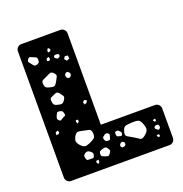

<svg xmlns="http://www.w3.org/2000/svg" viewBox="-126 -812 879 923"><g transform="rotate(-20 313.0 -350.0)"><path d="M82 0Q71 0 63 -8Q55 -16 55 -27V-673Q55 -684 63 -692Q71 -700 82 -700H282Q293 -700 301 -692Q309 -684 309 -673V-205H586Q597 -205 605 -197Q613 -189 613 -178V-27Q613 -16 605 -8Q597 0 586 0ZM196 -639 189 -629V-618L201 -620L205 -629ZM119 -619Q108 -623 101.5 -626.5Q95 -630 88 -620Q81 -611 86 -605.5Q91 -600 98 -590Q103 -583 107.5 -581Q112 -579 121 -582Q129 -585 131 -589Q133 -593 133 -602Q133 -610 130 -613.5Q127 -617 119 -619ZM188 -587 183 -598 172 -592 171 -581 182 -578ZM222 -596Q213 -597 210 -591Q208 -587 209.5 -584.5Q211 -582 215 -579Q221 -574 227 -576Q232 -579 234.5 -581Q237 -583 236 -589Q234 -595 231 -595Q228 -595 222 -596ZM274 -572 259 -574 251 -562 261 -550 275 -556ZM183 -514Q172 -525 164 -522Q156 -519 142 -512Q128 -506 120.5 -501.5Q113 -497 115 -482Q117 -467 124.5 -463Q132 -459 148 -456Q161 -453 166 -457.5Q171 -462 178 -474Q185 -487 189 -495Q193 -503 183 -514ZM252 -493Q248 -497 245.5 -498.5Q243 -500 238 -498Q228 -493 229 -483Q231 -471 241 -469Q247 -468 249.5 -471Q252 -474 255 -479Q258 -486 252 -493ZM174 -415Q167 -423 161 -422.5Q155 -422 145 -417Q135 -413 129 -409.5Q123 -406 124 -394Q125 -381 129 -375Q133 -369 147 -366Q161 -362 168.5 -364Q176 -366 184 -379Q191 -391 187 -397.5Q183 -404 174 -415ZM286 -339 274 -344 265 -336 269 -323 281 -328ZM163 -314Q161 -325 157 -329Q153 -333 142 -334Q132 -335 129.5 -329.5Q127 -324 123 -315Q120 -307 121 -303Q122 -299 128 -293Q133 -289 137 -291Q141 -293 147 -297Q154 -302 159.5 -303.5Q165 -305 163 -314ZM213 -266 204 -267 201 -259 207 -248 215 -257ZM109 -240 103 -250 92 -244 91 -231 103 -232ZM260 -181Q258 -199 247.5 -201Q237 -203 219 -207Q203 -211 194 -211Q185 -211 176 -197Q167 -181 168 -171Q169 -161 181 -148Q193 -135 202.5 -134Q212 -133 228 -140Q246 -148 254 -155Q262 -162 260 -181ZM502 -139Q495 -158 485 -161.5Q475 -165 455 -164Q433 -163 421 -160.5Q409 -158 403 -136Q397 -116 408.5 -110Q420 -104 438 -93Q454 -82 463.5 -76.5Q473 -71 488 -83Q505 -97 507.5 -108Q510 -119 502 -139ZM327 -154Q317 -161 307 -152Q300 -147 298 -143.5Q296 -140 299 -133Q302 -125 305.5 -123Q309 -121 318 -121Q325 -121 326.5 -124.5Q328 -128 330 -135Q332 -142 332.5 -146Q333 -150 327 -154ZM382 -146Q375 -154 365 -150Q360 -148 360 -144.5Q360 -141 360 -135Q361 -126 368 -124Q375 -123 379.5 -121Q384 -119 388 -125Q392 -132 390 -136Q388 -140 382 -146ZM566 -137 561 -144 551 -140 555 -132 562 -130ZM571 -106Q569 -112 565.5 -112Q562 -112 557 -112Q550 -112 547 -104Q546 -98 552 -94Q557 -90 559.5 -88Q562 -86 566 -89Q575 -96 571 -106ZM218 -100Q210 -106 205 -106.5Q200 -107 191 -102Q183 -96 182.5 -90.5Q182 -85 185 -76Q187 -68 192 -67.5Q197 -67 205 -67Q213 -67 218 -67Q223 -67 226 -75Q229 -84 227.5 -89Q226 -94 218 -100ZM303 -85Q297 -94 292 -95Q287 -96 277 -93Q267 -90 262.5 -86.5Q258 -83 258 -73Q258 -63 263 -60.5Q268 -58 277 -55Q285 -52 290 -51.5Q295 -51 300 -58Q307 -66 308 -71.5Q309 -77 303 -85ZM381 -91Q372 -95 366 -87Q359 -79 364 -72Q367 -67 370 -67Q373 -67 379 -68Q387 -71 388 -78Q389 -88 381 -91ZM558 -63 552 -68 543 -64 548 -55H557ZM241 -51 228 -49V-38L236 -32L241 -40Z"/></g></svg>

Font: Rubik Moonrocks
Style: Regular
Weight: 400
Designer: Hubert and Fischer, NaN
Foundry: Hubert and Fischer, NaN
Version: Version 2.200